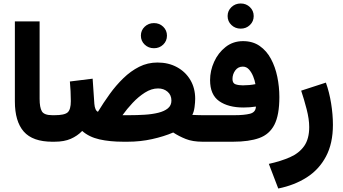

<svg xmlns="http://www.w3.org/2000/svg" viewBox="-20 -809 1957 1096"><path d="M64.9 -687H206.1V-244.6Q206.1 -195.8 219 -173.6Q231.9 -151.4 278.8 -151.4H291V0H278.8Q166.5 0 115.7 -57.9Q64.9 -115.7 64.9 -230.5Z M784.2 -605.5Q784.2 -635.7 805.9 -656.5Q827.6 -677.2 858.9 -677.2Q890.1 -677.2 911.6 -656.5Q933.1 -635.7 933.1 -605.5Q933.1 -575.2 911.6 -554.4Q890.1 -533.7 858.9 -533.7Q827.6 -533.7 805.9 -554.4Q784.2 -575.2 784.2 -605.5ZM709.5 0H683.6Q606.9 0 547.6 -13.4Q488.3 -26.9 449.2 -61.5Q421.9 -33.2 384 -16.6Q346.2 0 291.5 0H271.5L272 -151.4H291.5Q348.1 -151.4 366.2 -167.5Q384.3 -183.6 384.3 -231.9Q384.3 -260.7 382.8 -289.1Q381.3 -317.4 378.9 -343.8L508.8 -359.9L518.6 -216.3Q520 -198.7 525.1 -186.5Q530.3 -174.3 539.1 -170.9Q570.3 -222.2 606.2 -272Q642.1 -321.8 684.1 -362.5Q726.1 -403.3 774.4 -427.7Q822.8 -452.1 878.9 -452.1Q941.9 -452.1 990.5 -425.5Q1039.1 -398.9 1066.7 -352.3Q1094.2 -305.7 1094.2 -245.1Q1094.2 -225.6 1090.6 -197.8Q1086.9 -169.9 1077.6 -153.3Q1088.9 -152.8 1103.3 -152.1Q1117.7 -151.4 1136.2 -151.4H1150.9V0H1136.7Q1079.1 0 1039.8 -15.9Q1000.5 -31.7 968.8 -52.7Q915.5 -29.8 848.1 -14.9Q780.8 0 709.5 0ZM882.3 -304.2Q844.7 -304.2 807.4 -280.5Q770 -256.8 737.1 -221.7Q704.1 -186.5 679.2 -151.4H716.8Q762.2 -151.4 805.4 -154.1Q848.6 -156.7 883.3 -165.3Q918 -173.8 938.2 -190.4Q958.5 -207 958.5 -234.9Q958.5 -266.6 936.5 -285.4Q914.6 -304.2 882.3 -304.2Z M1279.3 -717.3Q1279.3 -747.6 1301 -768.3Q1322.8 -789.1 1354 -789.1Q1385.3 -789.1 1406.7 -768.3Q1428.2 -747.6 1428.2 -717.3Q1428.2 -687 1406.7 -666.3Q1385.3 -645.5 1354 -645.5Q1322.8 -645.5 1301 -666.3Q1279.3 -687 1279.3 -717.3ZM1316.9 -151.4Q1375 -151.4 1407.5 -159.9Q1439.9 -168.5 1440.9 -200.7Q1407.2 -195.3 1370.1 -195.3Q1283.2 -195.3 1231.2 -231.7Q1179.2 -268.1 1179.2 -351.6Q1179.2 -405.3 1202.4 -456.5Q1225.6 -507.8 1268.1 -541Q1310.5 -574.2 1367.2 -574.2Q1422.9 -574.2 1462.4 -546.6Q1502 -519 1526.6 -473.1Q1551.3 -427.2 1563 -370.4Q1574.7 -313.5 1574.7 -254.9Q1574.7 -152.3 1546.4 -97.2Q1518.1 -42 1459.7 -21Q1401.4 0 1311 0H1131.3V-151.4ZM1366.2 -321.8Q1384.3 -321.8 1402.6 -323.5Q1420.9 -325.2 1438 -328.6Q1434.6 -349.6 1425.3 -372.8Q1416 -396 1401.4 -412.4Q1386.7 -428.7 1366.2 -428.7Q1338.9 -428.7 1323 -407Q1307.1 -385.3 1307.1 -357.9Q1307.1 -333.5 1325 -327.6Q1342.8 -321.8 1366.2 -321.8Z M1568.4 267.1 1514.6 126.5Q1583.5 111.3 1635.5 88.4Q1687.5 65.4 1716.3 24.7Q1745.1 -16.1 1745.1 -84Q1745.1 -128.9 1730.2 -186.3Q1715.3 -243.7 1699.2 -291.5L1840.3 -337.4Q1859.9 -282.7 1870.1 -219Q1880.4 -155.3 1880.4 -96.7Q1880.4 9.8 1840.8 84.2Q1801.3 158.7 1731 203.6Q1660.6 248.5 1568.4 267.1Z"/></svg>

Font: Vazirmatn RD UI FD Black
Style: Regular
Weight: 900
Designer: Saber Rastikerdar
Foundry: Saber Rastikerdar
Version: Version 33.003